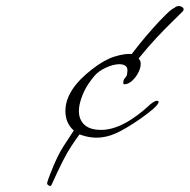

<svg xmlns="http://www.w3.org/2000/svg" viewBox="-20 -550 632 640"><path d="M148 70Q137 68 137 60Q139 51 149 26Q171 -31 192 -63Q213 -95 226 -115Q213 -126 205.5 -142.5Q198 -159 198 -180Q198 -251 288 -320Q328 -351 362 -361.5Q396 -372 419 -370Q427 -381 446.5 -405Q466 -429 489.5 -455.5Q513 -482 533 -501.5Q553 -521 562 -524Q567 -530 578 -530Q593 -527 592 -517Q592 -516 591 -515Q590 -514 589 -512Q571 -494 550.5 -474Q530 -454 503.5 -426Q477 -398 442 -355Q449 -348 449 -337Q449 -323 440.5 -307Q432 -291 419.5 -280Q407 -269 394 -269Q390 -270 391 -276Q391 -284 397.5 -291Q404 -298 404 -307Q407 -323 399.5 -329.5Q392 -336 378 -336Q358 -336 333 -324.5Q308 -313 294 -296Q273 -271 261.5 -247.5Q250 -224 245 -200Q244 -195 243.5 -190Q243 -185 243 -180Q243 -151 261.5 -134Q280 -117 317 -117Q390 -117 482 -203Q496 -214 502 -214Q509 -214 509 -210Q507 -201 489.5 -186Q472 -171 448.5 -154.5Q425 -138 402 -124.5Q379 -111 367 -106Q334 -91 301 -91Q275 -91 245 -102Q231 -83 217.5 -62.5Q204 -42 188.5 -11.5Q173 19 151 68Q150 68 149.5 69Q149 70 148 70Z"/></svg>

Font: WindSong
Style: Regular
Weight: 400
Designer: Robert E. Leuschke
Foundry: Robert E. Leuschke
Version: Version 1.010; ttfautohint (v1.8.3)